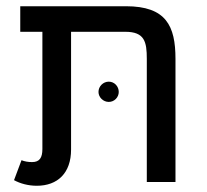

<svg xmlns="http://www.w3.org/2000/svg" viewBox="-20 -584 663 616"><path d="M25 -6C45 5 71 12 98 12C165 12 208 -29 208 -104V-482H382C444 -482 451 -450 451 -395V0H543V-395C543 -501 513 -564 384 -564H45V-482H116V-106C116 -78 107 -64 83 -64C70 -64 59 -66 49 -70ZM296 -289C296 -272 311 -257 329 -257C347 -257 361 -272 361 -289C361 -307 347 -322 329 -322C311 -322 296 -307 296 -289Z"/></svg>

Font: FiraGO Unicode
Style: Regular
Weight: 400
Designer: bBox Type
Foundry: bBox Type GmbH
Version: Version 1.001;PS 001.001;hotconv 1.0.88;makeotf.lib2.5.64775